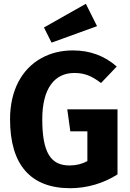

<svg xmlns="http://www.w3.org/2000/svg" viewBox="-20 -976 685 1013"><path d="M212 -831 252 -751 492 -838 433 -956ZM365 -710C302 -710 246 -696 196 -668C95 -611 33 -499 33 -347C33 -108 140 17 351 17C438 17 528 -9 600 -56V-399H335L351 -283H441V-126C413 -111 382 -103 347 -103C248 -103 203 -170 203 -347C203 -511 269 -591 372 -591C427 -591 464 -575 513 -538L596 -625C531 -682 454 -710 365 -710Z"/></svg>

Font: Fira Sans
Style: Bold
Weight: 700
Designer: Carrois Corporate & Edenspiekermann AG
Foundry: Carrois Corporate GbR & Edenspiekermann AG
Version: Version 4.203